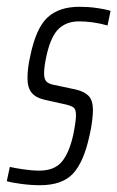

<svg xmlns="http://www.w3.org/2000/svg" viewBox="-35 -538 346 566"><path d="M-15 -4 -6 -46Q6 -43 32.5 -39Q59 -35 81 -35Q125 -35 147 -61Q169 -87 181 -141Q189 -181 189 -198Q189 -215 182.5 -220.5Q176 -226 159 -230L96 -244Q70 -250 58 -265Q46 -280 46 -308Q46 -337 54 -372Q71 -455 105 -486.5Q139 -518 199 -518Q225 -518 250 -514.5Q275 -511 291 -506L282 -463Q238 -475 198 -475Q162 -475 139 -454Q116 -433 103 -378Q95 -343 95 -322Q95 -305 101.5 -298Q108 -291 123 -288L189 -274Q214 -268 226.5 -255Q239 -242 239 -213Q239 -201 236.5 -180.5Q234 -160 229 -139Q212 -60 180 -26Q148 8 83 8Q56 8 26.5 4Q-3 0 -15 -4Z"/></svg>

Font: Saira Ultra Condensed Light
Style: Italic
Weight: 300
Width: 1
Italic angle: -12°
Designer: Hector Gatti with collaboration of the Omnibus-Type team
Foundry: Omnibus-Type
Version: Version 1.001; ttfautohint (v1.8)